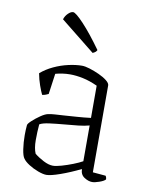

<svg xmlns="http://www.w3.org/2000/svg" viewBox="-83 -787 655 851"><g transform="rotate(10 244.5 -361.5)"><path d="M185 4Q170 4 147 -4.5Q124 -13 104.5 -25.5Q85 -38 77 -50Q69 -60 64.5 -90Q60 -120 60 -153Q60 -165 60.5 -176.5Q61 -188 62 -198Q62 -204 77.5 -218.5Q93 -233 113.5 -247Q134 -261 148 -263Q156 -265 176.5 -266.5Q197 -268 217 -269Q243 -271 273.5 -273Q304 -275 336 -279V-424Q301 -440 270 -446.5Q239 -453 212 -453Q194 -453 177.5 -450.5Q161 -448 146 -444L133 -351Q129 -349 121.5 -346Q114 -343 105 -342Q98 -356 89 -381.5Q80 -407 75 -434Q99 -455 131 -470Q163 -485 196.5 -492.5Q230 -500 257 -500Q271 -500 292 -493.5Q313 -487 335 -477Q357 -467 371.5 -455.5Q386 -444 386 -434V-43L444 -38Q446 -36 447.5 -31.5Q449 -27 449 -22Q442 -14 422 -7Q402 0 390 0Q373 0 354.5 -12Q336 -24 336 -49Q289 -26 246.5 -11Q204 4 185 4ZM206 -41Q220 -41 244.5 -48Q269 -55 294.5 -65Q320 -75 336 -84V-245Q314 -239 286.5 -236Q259 -233 224 -230Q189 -227 158.5 -223Q128 -219 115 -211Q112 -177 112 -140Q112 -103 122 -80Q139 -66 163 -53.5Q187 -41 206 -41ZM293 -564 138 -688Q143 -704 155 -715.5Q167 -727 177 -727Q189 -727 226.5 -687Q264 -647 312 -580Q308 -570 293 -564Z"/></g></svg>

Font: Texturina 72pt Thin
Style: Regular
Weight: 100
Designer: Guillermo Torres Carreño
Foundry: Omnibus-Type
Version: Version 1.002; ttfautohint (v1.8.3)